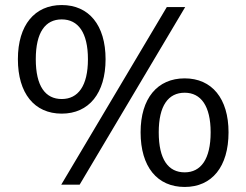

<svg xmlns="http://www.w3.org/2000/svg" viewBox="-20 -733 977 762"><path d="M296 0 715 -705H642L223 0ZM225 -282C333 -282 399 -363 399 -498C399 -633 333 -713 225 -713C118 -713 51 -634 51 -498C51 -363 116 -282 225 -282ZM225 -340C160 -340 122 -391 122 -498C122 -605 160 -656 225 -656C290 -656 329 -604 329 -498C329 -392 290 -340 225 -340ZM713 9C821 9 887 -71 887 -208C887 -342 821 -422 713 -422C605 -422 538 -343 538 -208C538 -71 604 9 713 9ZM713 -49C648 -49 610 -100 610 -208C610 -314 648 -365 713 -365C777 -365 816 -313 816 -208C816 -101 777 -49 713 -49Z"/></svg>

Font: Poppy and Pepper
Style: Regular
Weight: 400
Designer: Thy Ha
Foundry: Thy Ha
Version: Version 0.001;Glyphs 3.2 (3227)